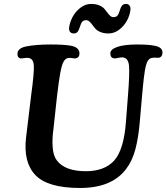

<svg xmlns="http://www.w3.org/2000/svg" viewBox="-20 -937 848 978"><path d="M557.6 -849.6Q570.3 -849.6 576.9 -856.2Q583.5 -862.8 587.9 -877Q594.2 -898.9 601.3 -908Q608.4 -917 621.6 -917Q633.8 -917 639.9 -908.4Q646 -899.9 644.5 -887.2Q641.6 -860.4 627.4 -833.3Q613.3 -806.2 587.9 -786.4Q562.5 -766.6 532.7 -766.6Q509.8 -766.6 492.7 -773.4Q475.6 -780.3 466.6 -790.3Q457.5 -800.3 450.4 -810.3Q443.4 -820.3 435.8 -827.1Q428.2 -834 419.4 -834Q406.2 -834 399.7 -827.1Q393.1 -820.3 389.2 -806.6Q382.3 -784.2 375.7 -775.4Q369.1 -766.6 355.5 -766.6Q344.7 -766.6 337.6 -773.7Q330.6 -780.8 332 -796.4Q335.4 -823.2 349.6 -850.3Q363.8 -877.4 389.2 -897.2Q414.6 -917 444.3 -917Q467.3 -917 484.4 -910.2Q501.5 -903.3 510.5 -893.3Q519.5 -883.3 526.6 -873.3Q533.7 -863.3 541.3 -856.4Q548.8 -849.6 557.6 -849.6ZM703.6 -448.2 691.9 -315.4Q685.5 -237.8 669.9 -177.7Q654.3 -117.7 621.6 -75.2Q548.8 20.5 388.2 20.5Q222.7 20.5 160.2 -45.4Q97.7 -110.8 112.8 -237.3L139.2 -455.6Q154.3 -565.9 152.3 -602.5Q150.4 -639.2 124 -642.1Q116.2 -643.1 102.5 -640.9Q88.9 -638.7 84.5 -639.6Q68.8 -642.1 68.8 -662.1Q68.8 -690.9 111.8 -700.2Q161.6 -710.4 239.3 -710.4Q303.7 -710.4 338.4 -704.6Q384.8 -696.8 384.8 -664.6Q384.8 -643.6 365.7 -639.6Q360.8 -638.7 348.1 -640.9Q335.4 -643.1 326.7 -641.6Q312 -638.7 303 -621.1Q293.9 -603.5 286.6 -563.2Q279.3 -522.9 270 -443.4L252 -277.3Q245.1 -230 248.3 -187Q251.5 -144 269 -120.6Q310.5 -64.9 417 -64.9Q512.7 -64.9 562 -119.6Q611.3 -175.3 621.6 -317.4L631.8 -449.7Q641.1 -565.9 637 -603.8Q632.8 -641.6 606 -644.5Q595.7 -645.5 581.5 -642.1Q567.4 -638.7 561 -639.6Q542 -642.6 542 -665Q542 -685.5 577.1 -698Q612.3 -710.4 679.7 -710.4Q745.6 -710.4 776.6 -701.9Q807.6 -693.4 807.6 -669.9Q807.6 -647.9 791 -643.1Q786.6 -642.1 775.6 -643.1Q764.6 -644 753.4 -642.1Q731.9 -638.2 722.7 -601.1Q713.4 -564 703.6 -448.2Z"/></svg>

Font: Cooper* SemiBold
Style: Italic
Weight: 600
Italic angle: -7°
Designer: Owen Earl
Foundry: indestructible type*
Version: Version 0.001